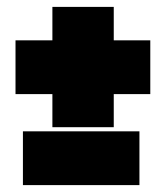

<svg xmlns="http://www.w3.org/2000/svg" viewBox="-20 -552 461 557"><path d="M132 -183H310V-279H416V-435H310V-532H132V-435H25V-279H132ZM46.5 -15H384.5V-171H46.5Z"/></svg>

Font: Anybody ExtraExpanded Black
Style: Regular
Weight: 900
Width: 8
Version: Version 1.113;gftools[0.9.25]